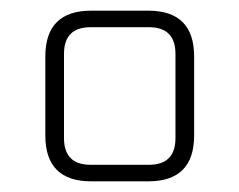

<svg xmlns="http://www.w3.org/2000/svg" viewBox="-20 -710 449 360"><path d="M65 -456V-604Q65 -690 151 -690H258Q344 -690 344 -604V-456Q344 -370 258 -370H151Q65 -370 65 -456ZM100 -451Q100 -401 150 -401H259Q309 -401 309 -451V-609Q309 -659 259 -659H150Q100 -659 100 -609Z"/></svg>

Font: Oxanium ExtraLight
Style: Regular
Weight: 200
Designer: Severin Meyer
Version: Version 2.000